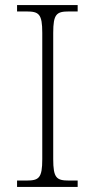

<svg xmlns="http://www.w3.org/2000/svg" viewBox="-20 -734 374 754"><path d="M47 0H285V-25H251C202 -25 189 -35 189 -109V-605C189 -679 202 -689 251 -689H285V-714H47V-689H84C133 -689 146 -679 146 -605V-109C146 -35 133 -25 84 -25H47Z"/></svg>

Font: Noto Serif Gurmukhi ExtraLight
Style: Regular
Weight: 200
Designer: Vaibhav Singh and the Monotype Design Team
Foundry: Monotype Imaging Inc.
Version: Version 2.004